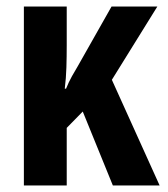

<svg xmlns="http://www.w3.org/2000/svg" viewBox="-20 -567 513 587"><path d="M461 -547 322 -323 468 0H325L233 -226L184 -176V0H53V-547H184V-429Q184 -394 183 -361Q182 -328 178 -296H182Q190 -316 200 -334Q210 -352 218 -365L321 -547Z"/></svg>

Font: Noto Sans Display ExtraCondensed
Style: Bold
Weight: 700
Width: 2
Designer: Monotype Design Team
Foundry: Monotype Imaging Inc.
Version: Version 2.003